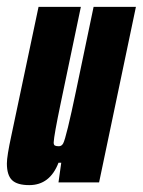

<svg xmlns="http://www.w3.org/2000/svg" viewBox="-23 -530 415 558"><path d="M-3 -55Q-3 -76 10 -136L89 -510H212L153 -228Q134 -137 133 -116Q133 -109 136.5 -107Q140 -105 148 -105Q156 -105 160.5 -113Q165 -121 174.5 -160Q184 -199 198 -266L249 -510H372L265 0H147L155 -57H147Q122 8 62 8Q27 8 12 -6.5Q-3 -21 -3 -55Z"/></svg>

Font: Saira Ultra Condensed Black
Style: Italic
Weight: 900
Width: 1
Italic angle: -12°
Designer: Hector Gatti with collaboration of the Omnibus-Type team
Foundry: Omnibus-Type
Version: Version 1.001; ttfautohint (v1.8)